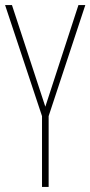

<svg xmlns="http://www.w3.org/2000/svg" viewBox="-20 -734 355 754"><path d="M158 -315 288 -714H315L171 -278V0H145V-278L0 -714H27Z"/></svg>

Font: Noto Sans Thai Looped ExtraCondensed Thin
Style: Regular
Weight: 100
Width: 2
Designer: Sasikarn Vongin, Ben Mitchell
Foundry: The Fontpad Ltd
Version: Version 1.001; ttfautohint (v1.8.4.7-5d5b)